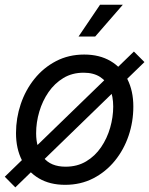

<svg xmlns="http://www.w3.org/2000/svg" viewBox="-30 -769 630 811"><path d="M245.1 11.7Q180.7 11.7 134.3 -15.6Q87.9 -43 62.7 -92Q37.6 -141.1 37.6 -207Q37.6 -270 57.6 -329.3Q77.6 -388.7 115.5 -435.8Q153.3 -482.9 206.5 -510.7Q259.8 -538.6 325.7 -538.6Q390.1 -538.6 436.8 -511.2Q483.4 -483.9 508.3 -434.3Q533.2 -384.8 533.2 -318.8Q533.2 -254.9 513.2 -195.8Q493.2 -136.7 455.1 -89.8Q417 -43 363.8 -15.6Q310.5 11.7 245.1 11.7ZM247.1 -64.9Q296.4 -64.9 334 -87.4Q371.6 -109.9 397 -147.2Q422.4 -184.6 435.3 -229.5Q448.2 -274.4 448.2 -318.8Q448.2 -361.8 434.6 -393.8Q420.9 -425.8 393.1 -443.8Q365.2 -461.9 323.2 -461.9Q274.9 -461.9 237.8 -439.5Q200.7 -417 175 -379.9Q149.4 -342.8 136 -297.4Q122.6 -252 122.6 -206.1Q122.6 -143.1 153.3 -104Q184.1 -64.9 247.1 -64.9ZM34.7 22.5 -9.8 -22.5 535.6 -551.3 580.1 -506.8ZM301.8 -614.7 392.6 -749H488.8L372.1 -614.7Z"/></svg>

Font: Inter 24pt
Style: Italic
Weight: 400
Italic angle: -9.3988°
Designer: Rasmus Andersson
Foundry: rsms
Version: Version 4.001;git-66647c0bb